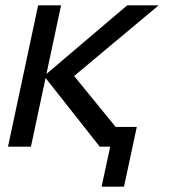

<svg xmlns="http://www.w3.org/2000/svg" viewBox="-20 -550 640 720"><path d="M361 150 399 -27 409 -74H493L445 150ZM354 0 145 -265 457 -530H575L258 -265L474 0ZM10 0 123 -530H209L96 0Z"/></svg>

Font: Geist Mono
Style: Italic
Weight: 400
Italic angle: -12°
Monospace: yes
Designer: Basement.studio, Andrés Briganti, Mateo Zaragoza
Foundry: Basement.studio, Vercel, Andrés Briganti, Guido Ferreyra, Mateo Zaragoza
Version: Version 1.500